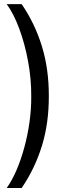

<svg xmlns="http://www.w3.org/2000/svg" viewBox="-20 -773 309 939"><path d="M218.8 -302.7Q219.2 -170.4 184.8 -59.1Q150.4 52.2 85.9 146.5H12.7Q38.1 111.3 60.1 60.5Q82 9.8 98.6 -50.8Q115.2 -111.3 124.3 -175.8Q133.3 -240.2 132.8 -302.7Q133.3 -386.7 117.4 -472.7Q101.6 -558.6 74.2 -632.6Q46.9 -706.5 12.7 -752.9H85.9Q150.4 -658.7 184.8 -547.1Q219.2 -435.5 218.8 -302.7Z"/></svg>

Font: Inter Display V
Style: Regular
Weight: 400
Designer: Rasmus Andersson
Foundry: rsms
Version: Version 3.015;git-src